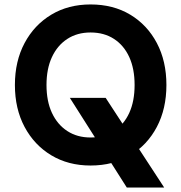

<svg xmlns="http://www.w3.org/2000/svg" viewBox="-20 -732 815 863"><path d="M550 111 294 -292H455L718 111ZM387 12Q287 12 210.5 -34Q134 -80 90.5 -161.5Q47 -243 47 -350Q47 -457 90.5 -538.5Q134 -620 210.5 -666Q287 -712 387 -712Q489 -712 565.5 -666Q642 -620 685 -538.5Q728 -457 728 -350Q728 -243 685 -161.5Q642 -80 565.5 -34Q489 12 387 12ZM387 -114Q448 -114 492.5 -143Q537 -172 561 -224.5Q585 -277 585 -350Q585 -423 561 -475.5Q537 -528 492.5 -557Q448 -586 387 -586Q327 -586 282.5 -557Q238 -528 213.5 -475.5Q189 -423 189 -350Q189 -277 213.5 -224.5Q238 -172 282.5 -143Q327 -114 387 -114Z"/></svg>

Font: DM Sans 12pt ExtraBold
Style: Regular
Weight: 800
Version: Version 4.004;gftools[0.9.30]